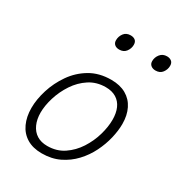

<svg xmlns="http://www.w3.org/2000/svg" viewBox="-187 -906 975 1048"><g transform="rotate(30 300.0 -381.5)"><path d="M231 19Q175 19 136.5 -4.5Q98 -28 78.5 -70.5Q59 -113 59 -168Q59 -222 78 -283Q97 -344 134.5 -398Q172 -452 228.5 -485.5Q285 -519 361 -519Q416 -519 454.5 -497Q493 -475 513 -434.5Q533 -394 533 -340Q533 -298 521.5 -249.5Q510 -201 486.5 -153.5Q463 -106 426.5 -67Q390 -28 341.5 -4.5Q293 19 231 19ZM237 -31Q296 -31 340.5 -61Q385 -91 415 -137.5Q445 -184 460 -236Q475 -288 475 -333Q475 -375 461.5 -405.5Q448 -436 421 -452.5Q394 -469 355 -469Q297 -469 252.5 -440Q208 -411 177.5 -365Q147 -319 131 -267Q115 -215 115 -171Q115 -129 129.5 -97Q144 -65 171 -48Q198 -31 237 -31ZM314 -683Q296 -683 285 -692.5Q274 -702 274 -719Q274 -743 288.5 -762.5Q303 -782 331 -782Q349 -782 360 -773Q371 -764 371 -745Q371 -722 356.5 -702.5Q342 -683 314 -683ZM543 -683Q525 -683 513.5 -692.5Q502 -702 502 -719Q502 -743 517.5 -762.5Q533 -782 560 -782Q577 -782 588.5 -773Q600 -764 600 -745Q600 -722 585.5 -702.5Q571 -683 543 -683Z"/></g></svg>

Font: Playwrite US Trad ExtraLight
Style: Regular
Weight: 250
Designer: Veronika Burian, José Scaglione
Foundry: TypeTogether
Version: Version 1.003